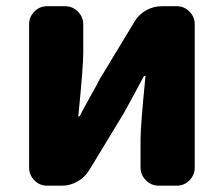

<svg xmlns="http://www.w3.org/2000/svg" viewBox="-20 -589 709 609"><path d="M129.9 0Q105.5 0 88.9 -17.1Q72.3 -34.2 72.3 -57.6V-511.7Q72.3 -535.2 88.9 -552.2Q105.5 -569.3 129.9 -569.3H186.5Q210 -569.3 227.1 -552.2Q244.1 -535.2 244.1 -511.7V-420.9Q244.1 -377 228.5 -221.7Q227.5 -219.7 230 -219.7Q232.4 -219.7 233.4 -221.7Q240.2 -236.3 264.2 -278.8Q288.1 -321.3 296.9 -338.9L406.2 -519.5Q419.9 -543 443.4 -556.2Q466.8 -569.3 493.2 -569.3H540Q564.5 -569.3 581.1 -552.2Q597.7 -535.2 597.7 -511.7V-57.6Q597.7 -34.2 581.1 -17.1Q564.5 0 540 0H483.4Q460 0 442.9 -17.1Q425.8 -34.2 425.8 -57.6V-148.4Q425.8 -189.5 441.4 -346.7Q442.4 -348.6 440.4 -348.6Q438.5 -348.6 436.5 -347.7Q427.7 -331.1 404.8 -288.6Q381.8 -246.1 373 -230.5L262.7 -48.8Q249 -26.4 225.6 -13.2Q202.1 0 175.8 0Z"/></svg>

Font: Gen Jyuu Gothic Heavy
Style: Bold
Weight: 900
Designer: [Source Han Sans]
Ryoko NISHIZUKA  (kana & ideographs); Paul D. Hunt (Latin, Greek & Cyrillic); Wenlong ZHANG  (bopomofo
Version: Version 1.002.20150607